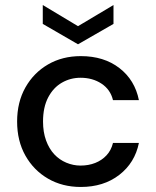

<svg xmlns="http://www.w3.org/2000/svg" viewBox="-20 -731 621 763"><path d="M301 12Q228 12 171 -21Q114 -54 81 -112.5Q48 -171 48 -248Q48 -325 81 -383.5Q114 -442 171 -475Q228 -508 301 -508Q393 -508 454.5 -460.5Q516 -413 532 -333H429Q419 -375 383.5 -398.5Q348 -422 300 -422Q260 -422 226 -402.5Q192 -383 171.5 -344Q151 -305 151 -248Q151 -206 163 -173Q175 -140 195.5 -118Q216 -96 243.5 -84.5Q271 -73 300 -73Q332 -73 358.5 -83.5Q385 -94 403.5 -114Q422 -134 429 -163H532Q516 -84 454 -36Q392 12 301 12ZM290 -555 150 -636V-711L290 -627L431 -711V-636Z"/></svg>

Font: DM Sans 24pt Medium
Style: Regular
Weight: 500
Designer: Colophon Foundry, Jonny Pinhorn
Foundry: Colophon Foundry
Version: Version 4.004;gftools[0.9.30]